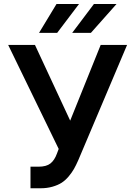

<svg xmlns="http://www.w3.org/2000/svg" viewBox="-20 -958 695 987"><path d="M351.1 -789.1 462.9 -937.5H579.1L447.3 -789.1ZM180.7 -789.1 270.5 -937.5H386.2L273.9 -789.1ZM136.7 9.8V-101.1H178.2Q218.3 -101.1 239.3 -117.7Q260.3 -134.3 272.5 -168L281.7 -192.4L22 -727.1H159.7L340.8 -337.9L497.6 -727.1H633.3L382.3 -134.3Q370.6 -107.9 360.1 -89.4Q349.6 -70.8 332.8 -50.8Q315.9 -30.8 296.9 -18.6Q277.8 -6.3 250 1.7Q222.2 9.8 188.5 9.8Z"/></svg>

Font: Interop SemBd
Style: Regular
Weight: 600
Designer: Rasmus Andersson, Google, Jang Haemin
Foundry: jhaemin
Version: Version 1.007